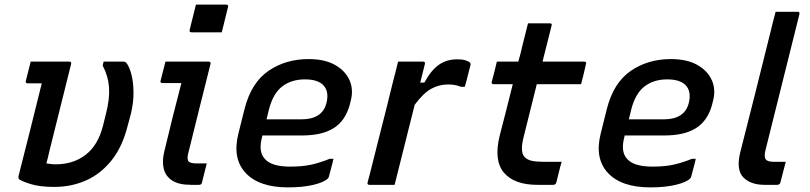

<svg xmlns="http://www.w3.org/2000/svg" viewBox="-20 -801 3510 832"><path d="M113 -534H280Q291 -534 288 -523Q265 -429 241 -334.5Q217 -240 194 -146Q191 -133 188 -120Q185 -107 181 -93Q189 -92 198.5 -90.5Q208 -89 222 -89Q298 -89 351.5 -130.5Q405 -172 426 -255L439 -307Q456 -374 452.5 -422.5Q449 -471 425 -517L429 -534H514Q523 -534 527 -529Q540 -514 549 -480Q558 -446 558.5 -401Q559 -356 547 -307L533 -255Q510 -164 463 -105.5Q416 -47 352.5 -19Q289 9 215 9Q151 9 111 -4Q71 -17 62 -25Q59 -29 60 -37Q86 -138 111 -238.5Q136 -339 161 -440H100Q89 -440 92 -451Q96 -467 102 -490Q108 -513 113 -534Z M697 -534H884Q895 -534 892 -523Q868 -428 844.5 -333.5Q821 -239 797 -142Q788 -111 798 -101Q806 -93 829 -93H876Q871 -73 865.5 -51.5Q860 -30 855 -9Q853 0 842 0H809Q754 0 725 -19.5Q696 -39 689 -72Q682 -105 692 -145Q710 -221 728.5 -294.5Q747 -368 766 -441H684Q673 -441 676 -452Q681 -472 686.5 -493Q692 -514 697 -534ZM829 -781H960Q971 -781 968 -770L941 -661H810Q799 -661 802 -672Z M1317 -545Q1387 -545 1432 -519.5Q1477 -494 1495 -452.5Q1513 -411 1499 -361L1495 -345Q1476 -277 1425.5 -245.5Q1375 -214 1289 -214H1117L1116 -209Q1098 -143 1128 -112Q1157 -79 1237 -79Q1291 -79 1329 -87.5Q1367 -96 1409 -113H1425Q1421 -94 1415.5 -74.5Q1410 -55 1405 -35Q1404 -31 1400 -27Q1384 -11 1338 0Q1292 11 1228 11Q1103 11 1044.5 -51.5Q986 -114 1013 -222L1040 -330Q1069 -443 1143.5 -494Q1218 -545 1317 -545ZM1301 -457Q1243 -457 1203 -426.5Q1163 -396 1145 -325L1135 -284H1289Q1331 -284 1358.5 -301.5Q1386 -319 1395 -356Q1407 -406 1380 -433Q1369 -444 1349.5 -450.5Q1330 -457 1301 -457Z M1690 0H1581Q1570 0 1573 -11Q1575 -17 1583 -48.5Q1591 -80 1603 -128Q1615 -176 1629 -231Q1643 -286 1656.5 -339.5Q1670 -393 1680 -435Q1688 -466 1694.5 -491.5Q1701 -517 1705 -534H1813Q1824 -534 1821 -523Q1817 -507 1812 -486.5Q1807 -466 1801 -443H1819Q1846 -494 1880 -519Q1914 -544 1962 -544Q1984 -544 1997.5 -539.5Q2011 -535 2016 -530Q2020 -526 2019 -520Q2012 -495 2007 -473Q2002 -451 1994 -425H1977Q1967 -429 1954 -432Q1941 -435 1921 -435Q1883 -435 1849 -416.5Q1815 -398 1777 -347Q1756 -264 1733 -171.5Q1710 -79 1690 0Z M2414 -100Q2407 -77 2402 -55.5Q2397 -34 2391 -11Q2388 0 2377 0H2309Q2209 0 2164 -52.5Q2119 -105 2145 -212Q2160 -269 2174 -324.5Q2188 -380 2202 -436H2120Q2108 -436 2111 -447Q2117 -470 2122.5 -490.5Q2128 -511 2133 -534H2226Q2231 -551 2235.5 -568.5Q2240 -586 2244 -604L2268 -700H2362Q2374 -700 2370 -689Q2360 -650 2350.5 -611.5Q2341 -573 2331 -534H2511Q2523 -534 2519 -523Q2514 -500 2509 -479.5Q2504 -459 2498 -436H2306Q2292 -380 2278 -323.5Q2264 -267 2250 -211Q2232 -143 2253 -121Q2264 -109 2283 -104.5Q2302 -100 2330 -100Z M2887 -545Q2957 -545 3002 -519.5Q3047 -494 3065 -452.5Q3083 -411 3069 -361L3065 -345Q3046 -277 2995.5 -245.5Q2945 -214 2859 -214H2687L2686 -209Q2668 -143 2698 -112Q2727 -79 2807 -79Q2861 -79 2899 -87.5Q2937 -96 2979 -113H2995Q2991 -94 2985.5 -74.5Q2980 -55 2975 -35Q2974 -31 2970 -27Q2954 -11 2908 0Q2862 11 2798 11Q2673 11 2614.5 -51.5Q2556 -114 2583 -222L2610 -330Q2639 -443 2713.5 -494Q2788 -545 2887 -545ZM2871 -457Q2813 -457 2773 -426.5Q2733 -396 2715 -325L2705 -284H2859Q2901 -284 2928.5 -301.5Q2956 -319 2965 -356Q2977 -406 2950 -433Q2939 -444 2919.5 -450.5Q2900 -457 2871 -457Z M3313 -639Q3319 -665 3326.5 -694Q3334 -723 3341 -750H3436Q3447 -750 3444 -739Q3407 -592 3370.5 -444.5Q3334 -297 3297 -150Q3290 -122 3298 -111Q3305 -100 3331 -100H3385Q3379 -78 3373.5 -56Q3368 -34 3362 -11Q3361 -5 3356.5 -2.5Q3352 0 3348 0H3294Q3232 0 3200.5 -33Q3169 -66 3188 -142Q3220 -266 3251 -390.5Q3282 -515 3313 -639Z"/></svg>

Font: Recursive Sn Lnr St Med
Style: Italic
Weight: 500
Italic angle: -15°
Version: Version 1.079;hotconv 1.0.112;makeotfexe 2.5.65598; ttfautoh